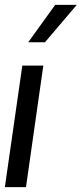

<svg xmlns="http://www.w3.org/2000/svg" viewBox="-21 -770 336 790"><path d="M206.1 -750H294.9L164.1 -596.2H95.2ZM70.8 -500H157.2L85.9 0H-1Z"/></svg>

Font: Oakes Grotesk
Style: Italic
Weight: 400
Italic angle: -8°
Designer: Samuel Oakes
Foundry: Samuel Oakes
Version: Version 1.000;PS 001.000;hotconv 1.0.88;makeotf.lib2.5.64775